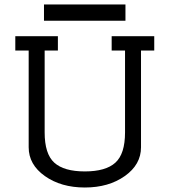

<svg xmlns="http://www.w3.org/2000/svg" viewBox="-20 -833 762 863"><path d="M177.7 -739.7V-813H543.9V-739.7ZM542 -237.8V-606H481.9V-670.4H673.3V-606H613.8V-170.9Q613.8 -93.3 541 -41.7Q468.3 9.8 361.3 9.8Q254.4 9.8 181.6 -41.7Q108.9 -93.3 108.9 -170.9V-606H48.8V-670.4H240.2V-606H180.7V-237.8Q180.7 -141.1 224.1 -101.8Q267.6 -62.5 361.3 -62.5Q455.1 -62.5 498.5 -101.8Q542 -141.1 542 -237.8Z"/></svg>

Font: Eligible
Style: Regular
Weight: 500
Version: Version 1.1